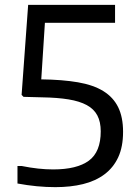

<svg xmlns="http://www.w3.org/2000/svg" viewBox="-20 -760 572 791"><path d="M208 11Q133 11 52 -4V-76H70Q105 -69 137 -65.5Q169 -62 199 -62Q297 -62 346 -98Q395 -134 395 -219Q395 -258 381 -284.5Q367 -311 337.5 -327Q308 -343 262.5 -350.5Q217 -358 153 -359L77 -361L69 -369L96 -740H454V-666H165L150 -433Q237 -432 301 -421Q365 -410 406 -384.5Q447 -359 467 -318Q487 -277 487 -217Q487 -155 467 -112Q447 -69 410 -41.5Q373 -14 322 -1.5Q271 11 208 11Z"/></svg>

Font: EncodeSans
Style: Regular
Weight: 400
Designer: Pablo Impallari, Andres Torresi
Foundry: Pablo Impallari, Andres Torresi
Version: Version 1.000; ttfautohint (v1.4.1)